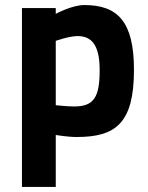

<svg xmlns="http://www.w3.org/2000/svg" viewBox="-20 -531 586 761"><path d="M67 210H201V4C201 4 247 12 284 12C437 12 511 -41 511 -254C511 -446 446 -511 314 -511C265 -511 201 -476 201 -476V-499H67ZM288 -388C341 -388 375 -355 375 -254C375 -148 354 -109 274 -109C246 -109 201 -114 201 -114V-369C201 -369 254 -388 288 -388Z"/></svg>

Font: TitilliumText22L
Style: 999 wt
Weight: 900
Designer: Campivisivi
Foundry: Campivisivi
Version: 1.000